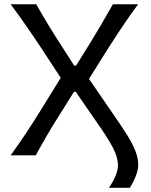

<svg xmlns="http://www.w3.org/2000/svg" viewBox="-20 -733 712 906"><path d="M399.9 -360.8 501.5 -212.9Q555.2 -135.3 579.3 -96.9Q603.5 -58.6 617.9 -22.9Q632.3 12.7 632.3 43.9Q632.3 88.4 592.8 153.3H494.1Q536.6 89.8 536.6 46.9Q536.6 10.3 512.7 -36.4Q488.8 -83 426.3 -170.9L337.4 -299.8H329.1L248 -170.4Q199.2 -92.8 148.9 0H30.3Q101.1 -98.1 166 -203.1L266.6 -365.7L179.7 -498.5Q94.2 -627.9 30.3 -712.9H150.9Q206.1 -615.7 261.2 -530.8L330.1 -423.3H338.9L406.7 -532.2Q447.3 -597.7 512.7 -712.9H631.8Q576.7 -639.6 493.2 -509.3Z"/></svg>

Font: Commissioner Flair
Style: Regular
Weight: 400
Designer: Kostas Bartsokas
Foundry: Kostas Bartsokas
Version: Version 1.000